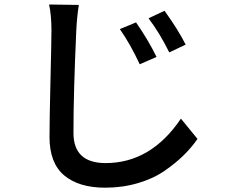

<svg xmlns="http://www.w3.org/2000/svg" viewBox="-20 -785 1017 869"><path d="M595.7 -683.6Q651.4 -603.5 688.5 -527.3L612.3 -494.1Q571.3 -583 522.5 -653.3ZM202.1 -764.6 336.9 -762.7Q328.1 -709 325.2 -645.5Q312.5 -366.2 312.5 -183.6Q312.5 -46.9 458 -46.9Q663.1 -46.9 798.8 -248L874 -156.2Q846.7 -117.2 811 -82Q775.4 -46.9 724.6 -11.7Q673.8 23.4 604 43.9Q534.2 64.5 456.1 64.5Q336.9 64.5 270.5 8.8Q204.1 -46.9 204.1 -165Q204.1 -239.3 208.5 -422.4Q212.9 -605.5 212.9 -645.5Q212.9 -716.8 202.1 -764.6ZM652.3 -702.1 724.6 -736.3Q787.1 -649.4 820.3 -583L746.1 -547.9Q702.1 -636.7 652.3 -702.1Z"/></svg>

Font: Min Sans SemiBold
Style: Regular
Weight: 600
Designer: Jinseong-Kim, NotoSansCJK, Nunito
Foundry: Jinseong-Kim
Version: Version 1.400;Glyphs 3.1.2 (3151)